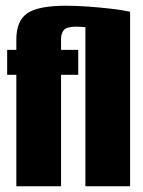

<svg xmlns="http://www.w3.org/2000/svg" viewBox="-20 -650 499 670"><path d="M37 0V-389H5V-476H37V-512Q37 -577 75 -603.5Q113 -630 211 -630Q246 -630 287.5 -627Q329 -624 368 -619.5Q407 -615 434 -609V0H278V-586L320 -548Q300 -553 278 -555Q256 -557 247 -557Q213 -557 203 -545.5Q193 -534 193 -513V-476H253V-389H193V0Z"/></svg>

Font: Alumni Sans Black
Style: Regular
Weight: 900
Designer: Robert E. Leuschke
Foundry: Robert E. Leuschke
Version: Version 1.018